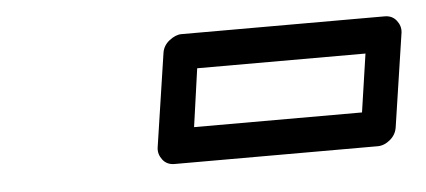

<svg xmlns="http://www.w3.org/2000/svg" viewBox="-29 -831 606 273"><g transform="rotate(-5 274.5 -694.5)"><path d="M189 -627.9 209 -761.2Q210.4 -772 219.5 -779.1Q228.5 -786.1 236.8 -786.1H526.9Q537.6 -786.1 543.7 -778.3Q549.8 -770.5 548.8 -761.2L528.8 -627.9Q527.3 -617.2 518.8 -610.1Q510.3 -603 501 -603H210.9Q200.2 -603 194.1 -610.8Q188 -618.7 189 -627.9ZM243.2 -652.8H482.9L495.1 -735.8H254.9Z"/></g></svg>

Font: Trueno ExtraBold Outline
Style: Italic
Weight: 800
Width: 6
Designer: Julieta Ulanovsky
Foundry: Julieta Ulanovsky
Version: Version 3.001b | FøM Fix